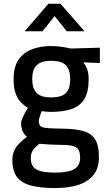

<svg xmlns="http://www.w3.org/2000/svg" viewBox="-20 -751 562 1005"><path d="M269.8 233.4Q193.1 233.4 143.4 220.5Q93.6 207.7 69.2 175.9Q44.8 144 44.8 86.9Q44.8 60.2 53.3 40.1Q61.7 20.1 78.8 1.8Q95.9 -16.5 121.7 -35.5Q107.2 -45.3 98.7 -64.8Q90.3 -84.4 90.3 -107.4Q90.3 -119.1 102.1 -143.5Q114 -167.9 125.9 -186.6Q106.7 -197.7 89.4 -215.4Q72.1 -233 61.6 -262.4Q51.2 -291.9 51.2 -336.7Q51.2 -399.9 76.4 -437.6Q101.6 -475.4 146.1 -492.7Q190.5 -510 246.7 -510Q272.5 -510 302.1 -506Q331.6 -502 349.5 -497L502.7 -501.3V-421.1L415.4 -424.8Q426.9 -412.2 435.5 -391.1Q444.1 -369.9 444.1 -336.7Q444.1 -270.1 421.6 -232.8Q399.1 -195.6 354.7 -180.4Q310.3 -165.2 243.9 -165.2Q236.7 -165.2 221.2 -166.7Q205.8 -168.2 198.1 -169.2Q193.6 -157.1 188.4 -141.4Q183.2 -125.6 183.2 -118.6Q183.2 -101.5 189.9 -92.9Q196.6 -84.2 220.6 -81.3Q244.6 -78.5 295.1 -77.8Q371.6 -77.8 415.9 -65Q460.2 -52.2 479 -19.9Q497.9 12.3 497.9 70.6Q497.9 129 469.3 164.8Q440.7 200.7 389.6 217Q338.5 233.4 269.8 233.4ZM270.8 152.4Q336.2 152.4 367.8 134.4Q399.4 116.4 399.4 75.6Q399.4 44.7 389 30.3Q378.5 15.9 354.1 11.4Q329.7 6.9 287.5 6.9Q279.4 6.9 264.9 6.4Q250.4 5.9 234.7 5.1Q219.1 4.3 205.8 3.1Q192.6 2 185.9 1.4Q161.8 20.7 151.4 36.6Q141.1 52.4 141.1 77.7Q141.1 104 153.1 120.9Q165.1 137.8 193.5 145.1Q221.9 152.4 270.8 152.4ZM246.9 -241.1Q302.1 -241.1 324.8 -264Q347.5 -286.8 347.5 -336.7Q347.5 -386.6 324.8 -409.7Q302.1 -432.8 246.9 -432.8Q195.7 -432.8 172.2 -409.7Q148.7 -386.6 148.7 -336.7Q148.7 -286.8 172.2 -264Q195.7 -241.1 246.9 -241.1ZM109.3 -587.5 233.5 -731.4H296.6L422.4 -587.5H329.2L266 -666.7L202.5 -587.5Z"/></svg>

Font: Titillium Web SemiBold
Style: Regular
Weight: 600
Designer: Mohamed Gaber, Accademia di Belle Arti di Urbino
Foundry: Kief Type Foundry, Accademia di Belle Arti di Urbino
Version: Version 3.000; ttfautohint (v1.8.4)